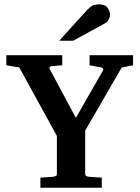

<svg xmlns="http://www.w3.org/2000/svg" viewBox="-20 -875 636 875"><path d="M481.4 -806.2Q481.4 -797.9 475.1 -785.9Q468.8 -773.9 459 -769L313.5 -689.5H250L373.5 -825.7Q389.2 -842.8 400.9 -848.9Q412.6 -855 431.2 -855Q460 -855 470.7 -839.1Q481.4 -823.2 481.4 -806.2ZM586.4 -577.6 534.7 -567.4 368.2 -279.8V-80.6Q368.2 -75.7 372.6 -73.2Q377 -70.8 380.4 -69.8L443.8 -65.4V-19.5H164.1V-65.4L226.1 -69.8Q230 -70.8 234.6 -73.2Q239.3 -75.7 239.3 -80.6V-255.4L67.9 -567.4L8.8 -577.6V-623.5H263.7V-577.6L212.4 -573.2Q210.4 -573.2 207.3 -569.3Q204.1 -565.4 205.1 -563L325.7 -337.9L450.2 -555.2Q452.1 -560.1 448.5 -563.5Q444.8 -566.9 441.4 -567.4L388.2 -577.6V-623.5H586.4Z"/></svg>

Font: Annapurna SIL
Style: Bold
Weight: 700
Designer: Peter Martin, Annie Olsen
Foundry: SIL International
Version: Version 2.000